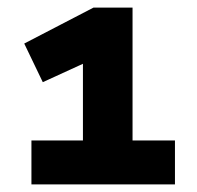

<svg xmlns="http://www.w3.org/2000/svg" viewBox="-20 -725 520 507"><path d="M63 -238V-354H199V-571L248 -579L93 -508L44 -610L227 -705H330V-354H442V-238Z"/></svg>

Font: Nunito Sans 7pt Black
Style: Regular
Weight: 900
Designer: Vernon Adams
Foundry: Vernon Adams
Version: Version 3.101;gftools[0.9.27]